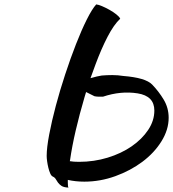

<svg xmlns="http://www.w3.org/2000/svg" viewBox="-20 -749 786 872"><path d="M288 68V81Q288 99 291 103Q269 102 259 95Q249 88 243.5 80.5Q238 73 233.5 65Q229 57 220 53Q213 50 208 38.5Q203 27 199.5 12.5Q196 -2 194 -16.5Q192 -31 192 -41Q192 -78 203.5 -138.5Q215 -199 233.5 -268.5Q252 -338 276 -411Q300 -484 325 -548Q350 -612 374 -660Q398 -708 417 -729Q427 -728 443.5 -721Q460 -714 477 -704.5Q494 -695 508 -684Q522 -673 526 -664Q497 -637 468.5 -582Q440 -527 414 -457Q402 -426 391 -394Q422 -403 442 -406Q466 -408 490 -408Q503 -408 515.5 -407Q528 -406 540 -404Q641 -396 671 -365Q701 -334 723.5 -296.5Q746 -259 746 -214Q746 -160 713.5 -107.5Q681 -55 627 -14.5Q573 26 504 51Q435 76 363 76Q323 76 288 68ZM297 -17Q314 -14 339 -14Q407 -14 469 -33Q531 -52 578 -84.5Q625 -117 653 -159Q681 -201 681 -247Q681 -313 605 -325Q529 -337 448 -310Q434 -310 426.5 -310Q419 -310 409 -312Q395 -319 371 -331Q367 -319 364 -308Q341 -230 324 -157Q307 -84 298 -21Q297 -19 297 -17Z"/></svg>

Font: Sweet Mavka Script
Style: Regular
Weight: 500
Designer: Pablo Impallari/Anastassiya Vishnevskaya
Foundry: Pablo Impallari/ Anastassiya Vishnevskaya
Version: Version 2.0/www.impallari.com/   behance.net/sweetcherry